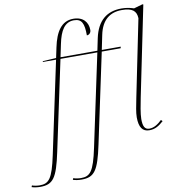

<svg xmlns="http://www.w3.org/2000/svg" viewBox="-238 -867 1108 1200"><g transform="rotate(-10 315.5 -266.5)"><path d="M-79 240C1 240 28 204 62 43L183 -526H417L293 58C262 205 238 230 180 230C165 230 145 227 132 222L128 232C143 237 163 240 183 240C263 240 290 204 324 43L445 -526H565L567 -536H447L466 -628C485 -721 538 -760 613 -760C679 -760 705 -739 707 -692L607 -201C598 -156 589 -114 589 -83C589 -20 610 10 653 10C691 10 716 -7 744 -32L735 -41C711 -18 685 0 655 0C625 0 615 -23 615 -68C615 -100 627 -162 635 -201L752 -771L747 -773L691 -757C664 -766 639 -770 612 -770C521 -770 458 -722 435 -613L419 -536H185L202 -617C219 -700 248 -749 307 -749C357 -749 371 -718 371 -642C386 -642 398 -654 398 -672C398 -720 368 -759 305 -759C230 -759 191 -698 171 -602L157 -536L72 -531L71 -526H155L31 58C0 205 -24 230 -82 230C-97 230 -117 227 -130 222L-134 232C-119 237 -99 240 -79 240Z"/></g></svg>

Font: Noto Serif Display Thin
Style: Italic
Weight: 100
Italic angle: -12°
Designer: Monotype Design Team
Foundry: Monotype Imaging Inc.
Version: Version 2.009